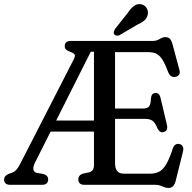

<svg xmlns="http://www.w3.org/2000/svg" viewBox="-31 -899 933 934"><path d="M479.5 -700 465.1 -647.2H410.5L139.8 -109Q129.1 -87.9 131.4 -75.3Q133.7 -62.6 145.3 -58.6L180.7 -52.4Q191.4 -49.1 197.4 -42.7Q203.3 -36.2 203.3 -25.9Q203.3 -13.7 196 -6.9Q188.7 0 173.5 0H18.5Q3.6 0 -3.8 -6.9Q-11.3 -13.7 -11.3 -25.9Q-11.3 -42.4 9.7 -52.6L27.2 -58.7Q41 -63.9 49.8 -74.7Q58.6 -85.5 66.6 -100.6L327.1 -609.1Q336.5 -626.7 331.9 -633.8Q327.4 -641 311.7 -646.6Q298 -651.1 290.9 -657.5Q283.9 -664 283.9 -674.1Q283.9 -686.6 291.3 -693.3Q298.8 -700 313.7 -700ZM202.7 -312.8H456.5L457.1 -258.9H194.3ZM483.5 -370.9H662.7Q686.7 -370.9 694.7 -381.8Q702.7 -392.7 703.1 -420.4Q705.6 -445 724.1 -446.5Q744.1 -448 749.8 -423.8L780.8 -292.2Q787.8 -263.8 766.2 -256.9Q747.4 -250.3 735.5 -273.5Q728.7 -290.9 721.1 -301.2Q713.5 -311.5 702.4 -316.1Q691.3 -320.8 673.5 -320.8H483.5ZM426.1 -95.1V-700H714.8Q727.5 -700 737 -704.8Q746.4 -709.5 754.8 -714Q763.2 -718.5 772.3 -718.5Q788 -718.5 795.9 -709.8Q803.7 -701.2 808.6 -682.6L842.2 -557.4Q845.9 -544.1 839.9 -535.5Q833.8 -527 822.4 -524.8Q812.6 -522.9 803 -527.7Q793.4 -532.6 787.4 -547.5Q775.3 -580.8 764.1 -600.5Q752.8 -620.3 741.2 -629.9Q729.6 -639.6 716.3 -642.5Q703 -645.5 686.4 -645.5H528.7V-105.5Q528.7 -80.4 538.7 -67.3Q548.7 -54.2 572 -54.2H698.1Q723.7 -54.2 742.5 -63.4Q761.2 -72.6 777.2 -99.4Q793.2 -126.1 810 -177.8Q814.6 -190.7 823 -195.7Q831.3 -200.6 841.4 -198.4Q852.9 -196.1 858 -186.4Q863 -176.6 859 -161.2L824 -20.6Q819.1 -2.1 811.2 6.6Q803.2 15.3 787.5 15.3Q777.5 15.3 768.2 11.4Q758.9 7.5 748.9 3.8Q738.8 0 725.5 0H379.6Q364.4 0 357.2 -6.9Q350 -13.7 350 -25.9Q350 -46.9 372.1 -54.4L401.8 -60.5Q413.2 -63.6 419.6 -71.7Q426.1 -79.8 426.1 -95.1ZM590.1 -835.9Q606.1 -859.8 622.4 -871.2Q638.7 -882.6 658.1 -877.7Q675.5 -873 683.6 -857.5Q691.6 -841.9 687.1 -825.6Q682.3 -808.5 670.5 -798.8Q658.7 -789.2 637 -778.9L550.1 -727.9Q543.7 -724.8 536.6 -725.6Q529.5 -726.5 525.3 -731.5Q520.9 -737.6 522.9 -744.6Q524.9 -751.6 528.9 -758.5Z"/></svg>

Font: Fraunces 144pt S100 Black
Style: Regular
Weight: 900
Version: Version 1.000